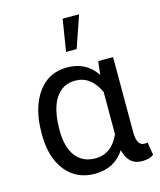

<svg xmlns="http://www.w3.org/2000/svg" viewBox="-117 -862 799 957"><g transform="rotate(-15 282.5 -383.5)"><path d="M491.2 -528.3H414.6L406.2 -459.5Q354 -538.1 254.9 -538.1Q159.2 -538.1 104 -460.7Q48.8 -383.3 48.8 -254.4V-247.1Q48.8 -127.9 104.5 -58.8Q160.2 10.3 253.9 10.3Q356 10.3 408.2 -70.3Q426.8 10.3 498.5 10.3Q534.7 10.3 558.1 -6.3L546.9 -73.2Q539.6 -70.8 530.3 -70.8Q492.2 -70.8 491.2 -139.2ZM139.2 -244.1Q139.2 -353 175.5 -408.4Q211.9 -463.9 277.3 -463.9Q359.4 -463.9 400.9 -372.1V-154.3Q360.8 -63.5 276.4 -63.5Q210.4 -63.5 174.8 -111.1Q139.2 -158.7 139.2 -244.1ZM297.9 -778.3 271.5 -613.8H326.2L382.8 -778.3Z"/></g></svg>

Font: FAU Chimera
Style: Regular
Weight: 400
Version: Version 1.002;hotconv 1.0.117;makeotfexe 2.5.65602